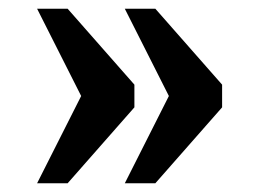

<svg xmlns="http://www.w3.org/2000/svg" viewBox="-20 -490 594 440"><path d="M266 -70 367 -270 266 -470H336L489 -296V-244L336 -70ZM65 -70 166 -270 65 -470H135L288 -296V-244L135 -70Z"/></svg>

Font: NotoSerif-Bold
Style: Regular
Weight: 700
Designer: Monotype Design Team
Foundry: Monotype Imaging Inc.
Version: Version 2.007; ttfautohint (v1.8) -l 8 -r 50 -G 200 -x 14 -D